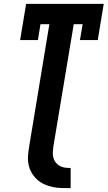

<svg xmlns="http://www.w3.org/2000/svg" viewBox="-20 -755 556 992"><path d="M345 217Q321 217 297.5 216.5Q274 216 251 211Q228 206 207.5 196.5Q187 187 170.5 171.5Q154 156 143 136.5Q132 117 127.5 94.5Q123 72 125 48Q127 24 131 0L235 -630H189L176 -548H84L115 -735H516L485 -548H393L407 -630H361L256 0Q254 15 253 30Q252 45 255.5 59Q259 73 267.5 84Q276 95 288 102Q300 109 315 111Q330 113 345 113Z"/></svg>

Font: Iosevka Curly Slab XBdObl
Style: Regular
Weight: 800
Italic angle: -9°
Monospace: yes
Designer: Belleve Invis
Foundry: Belleve Invis
Version: Version 11.1.0; ttfautohint (v1.8.3)